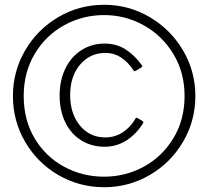

<svg xmlns="http://www.w3.org/2000/svg" viewBox="-20 -772 870 802"><path d="M34 -371Q34 -474 85 -561.5Q136 -649 223.5 -700.5Q311 -752 415 -752Q518 -752 605.5 -700.5Q693 -649 744.5 -561.5Q796 -474 796 -371Q796 -267 744.5 -179.5Q693 -92 605.5 -41Q518 10 415 10Q311 10 223.5 -41Q136 -92 85 -179.5Q34 -267 34 -371ZM751 -371Q751 -469 704.5 -546Q658 -623 581 -666Q504 -709 415 -709Q324 -709 247 -666Q170 -623 124.5 -546Q79 -469 79 -371Q79 -271 124.5 -194.5Q170 -118 247 -76Q324 -34 415 -34Q504 -34 581 -76Q658 -118 704.5 -195Q751 -272 751 -371ZM573 -499Q575 -496 574 -494Q573 -492 573 -492L545 -475Q541 -473 537 -479Q489 -551 421 -551Q356 -551 314.5 -502Q273 -453 273 -375Q273 -297 314 -247.5Q355 -198 420 -198Q460 -198 493 -219.5Q526 -241 546 -277Q547 -280 550.5 -280Q554 -280 556 -278L576 -266Q580 -263 578 -258Q549 -211 507.5 -185Q466 -159 417 -159Q362 -159 319 -186Q276 -213 252.5 -261.5Q229 -310 229 -373Q229 -436 253 -485.5Q277 -535 320 -562.5Q363 -590 417 -590Q466 -590 504 -566Q542 -542 573 -499Z"/></svg>

Font: Libre Franklin Thin
Style: Regular
Weight: 250
Designer: Pablo Impallari, Rodrigo Fuenzalida
Foundry: Impallari Type
Version: Version 1.002; ttfautohint (v1.5)